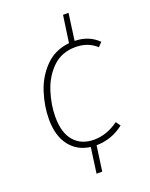

<svg xmlns="http://www.w3.org/2000/svg" viewBox="-153 -757 768 984"><g transform="rotate(-20 231.5 -265.0)"><path d="M100 -198Q100 -111 139.5 -66Q179 -21 248 -21Q317 -21 382 -68L399 -43Q333 9 249 10L230 147H199L218 8Q147 -1 106 -54.5Q65 -108 65 -198Q65 -269 88.5 -342.5Q112 -416 164 -469Q216 -522 295 -530L316 -677H346L326 -531Q403 -530 453 -480L432 -458Q387 -500 319 -500Q243 -500 194 -452.5Q145 -405 122.5 -335Q100 -265 100 -198Z"/></g></svg>

Font: FiraGO UltraLight
Style: Italic
Weight: 200
Italic angle: -8°
Designer: bBox Type GmbH
Foundry: bBox Type GmbH
Version: Version 1.001